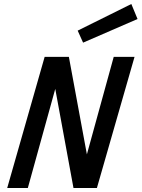

<svg xmlns="http://www.w3.org/2000/svg" viewBox="-20 -939 707 959"><path d="M256 -495 119 0H16L203 -655H324L414 -168L548 -655H652L464 0H347ZM395 -726 368 -786 636 -919 667 -844Z"/></svg>

Font: Intel One Mono Medium
Style: Italic
Weight: 500
Italic angle: -16°
Monospace: yes
Designer: Fred Shallcrass
Foundry: Frere-Jones Type LLC
Version: Version 1.400;hotconv 1.1.0;makeotfexe 2.6.0;FJTRelease1.4